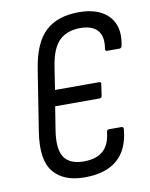

<svg xmlns="http://www.w3.org/2000/svg" viewBox="-78 -721 614 787"><g transform="rotate(-10 229.0 -327.5)"><path d="M211 8Q124 8 82 -43Q40 -94 58 -209L98 -463Q115 -570 165 -616.5Q215 -663 304 -663Q360 -663 397 -643Q434 -623 449 -586Q464 -549 453 -496Q450 -487 443 -487H391Q383 -487 384 -496Q390 -531 381.5 -553.5Q373 -576 352 -587Q331 -598 299 -598Q244 -598 212 -567.5Q180 -537 168 -463L153 -366H336Q346 -366 344 -357L337 -309Q336 -300 327 -300H142L127 -206Q114 -126 137.5 -91.5Q161 -57 219 -57Q272 -57 300 -82.5Q328 -108 333 -159Q334 -169 343 -169H394Q404 -169 403 -159Q396 -76 348 -34Q300 8 211 8Z"/></g></svg>

Font: Sofia Sans Condensed
Style: Italic
Weight: 400
Italic angle: -9°
Designer: Botio Nikoltchev, Ani Petrova
Foundry: lettersoup
Version: Version 4.101